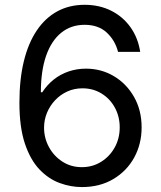

<svg xmlns="http://www.w3.org/2000/svg" viewBox="-20 -757 660 787"><path d="M315.4 9.8Q270 9.8 224.6 -6.8Q179.2 -23.4 141.8 -62.5Q104.5 -101.6 82 -168.5Q59.6 -235.4 59.6 -335.9Q59.6 -432.1 77.9 -506.6Q96.2 -581.1 131.1 -632.6Q166 -684.1 215.3 -710.7Q264.6 -737.3 326.7 -737.3Q387.7 -737.3 436 -712.9Q484.4 -688.5 515.1 -645Q545.9 -601.6 554.7 -544.4H463.9Q451.7 -591.8 417.5 -623.5Q383.3 -655.3 326.7 -655.3Q271 -655.3 230.7 -622.6Q190.4 -589.8 168.9 -528.1Q147.5 -466.3 147.5 -378.9H153.3Q172.9 -409.2 200.2 -430.9Q227.5 -452.6 261.2 -464.1Q294.9 -475.6 332.5 -475.6Q395 -475.6 446.8 -444.8Q498.5 -414.1 529.5 -359.6Q560.5 -305.2 560.5 -234.9Q560.5 -167 530.3 -111.6Q500 -56.2 444.8 -23.2Q389.6 9.8 315.4 9.8ZM315.4 -71.8Q359.4 -71.8 394.5 -93.8Q429.7 -115.7 450.2 -152.6Q470.7 -189.5 470.7 -234.9Q470.7 -279.3 450.9 -315.7Q431.2 -352.1 396.5 -373.5Q361.8 -395 317.9 -395Q284.7 -395 256.1 -382.1Q227.5 -369.1 206.1 -346.4Q184.6 -323.7 172.6 -294.7Q160.6 -265.6 160.6 -233.9Q160.6 -190.9 180.7 -154.1Q200.7 -117.2 235.8 -94.5Q271 -71.8 315.4 -71.8Z"/></svg>

Font: Inter Variable
Style: Regular
Weight: 400
Designer: Rasmus Andersson
Foundry: rsms
Version: Version 4.001;git-9221beed3